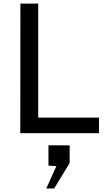

<svg xmlns="http://www.w3.org/2000/svg" viewBox="-20 -743 603 1071"><path d="M193.1 -723V-86.9H532.1V0H93.1L93.8 -723ZM294.6 183.6 250.3 181V67.6H368.6V166.4L282.3 308.1H238.3Z"/></svg>

Font: Public Sans VF
Style: Regular
Weight: 400
Designer: Pablo Impallari, Rodrigo Fuenzalida (Modified by Dan O. Williams and USWDS)
Version: Version 1.003